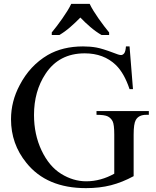

<svg xmlns="http://www.w3.org/2000/svg" viewBox="-20 -951 800 987"><path d="M646 -712.4 663.6 -492.7H646Q618.7 -574.7 575.7 -616.7Q513.2 -676.8 415.5 -676.8Q283.2 -676.8 213.9 -571.3Q154.8 -481.9 154.8 -359.9Q154.8 -259.8 193.6 -177.7Q232.4 -95.7 294.4 -57.4Q356.4 -19 423.3 -19Q460.9 -19 497.3 -29.1Q533.7 -39.1 567.4 -58.1V-258.8Q567.4 -311.5 558.8 -327.9Q550.3 -344.2 534.2 -352.5Q518.1 -360.8 476.1 -360.8V-379.9H745.1V-360.8H731.9Q692.4 -360.8 677.7 -333.5Q667 -314.5 667 -258.8V-45.4Q608.4 -13.7 550.5 1.2Q492.7 16.1 421.9 16.1Q219.7 16.1 115.7 -113.8Q36.6 -210.9 36.6 -337.9Q36.6 -429.7 81.1 -513.2Q133.3 -613.8 225.1 -668Q302.2 -712.4 406.7 -712.4Q443.8 -712.4 475.1 -706.8Q506.3 -701.2 563 -679.7Q591.3 -668 602.1 -668Q611.3 -668 618.4 -677Q625.5 -686 627.4 -712.4ZM246.1 -784.2Q257.8 -798.3 272 -816.9Q286.1 -835.4 300 -855.2Q314 -875 326.2 -894.8Q338.4 -914.6 346.2 -931.2H440.9Q448.7 -914.6 460.9 -894.8Q473.1 -875 487.1 -855.2Q501 -835.4 515.1 -816.9Q529.3 -798.3 541 -784.2V-771H502Q473.1 -787.6 444.3 -812.3Q415.5 -836.9 393.1 -860.8Q370.1 -836.9 341.8 -812.3Q313.5 -787.6 285.2 -771H246.1Z"/></svg>

Font: KhunPaOh
Style: Regular
Weight: 400
Designer: Khon Soe Zaw Thu
Version: Version 1.00 July 11, 2016, initial release